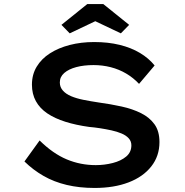

<svg xmlns="http://www.w3.org/2000/svg" viewBox="-20 -920 917 950"><path d="M448 10Q373 10 310 -5Q247 -20 195.5 -49.5Q144 -79 101 -121L176 -225Q242 -160 310 -131.5Q378 -103 454 -103Q497 -103 538 -113.5Q579 -124 604.5 -145.5Q630 -167 630 -201Q630 -221 617 -235.5Q604 -250 581.5 -259.5Q559 -269 531.5 -275Q504 -281 475 -285.5Q446 -290 421 -292Q356 -301 303.5 -317.5Q251 -334 214 -359Q177 -384 157.5 -419.5Q138 -455 138 -501Q138 -551 161.5 -590Q185 -629 227 -656Q269 -683 325 -697.5Q381 -712 446 -712Q515 -712 572 -698Q629 -684 672.5 -658Q716 -632 745 -596L668 -505Q640 -535 604.5 -556Q569 -577 528 -587.5Q487 -598 443 -598Q395 -598 357.5 -588Q320 -578 298 -559Q276 -540 276 -512Q276 -489 291 -472Q306 -455 332 -444Q358 -433 393 -426Q428 -419 468 -413Q527 -405 581.5 -393Q636 -381 678 -360Q720 -339 744.5 -305Q769 -271 769 -217Q769 -148 728.5 -96.5Q688 -45 616 -17.5Q544 10 448 10ZM325 -755 284 -797 412 -900H491L619 -797L578 -755L437 -822H466Z"/></svg>

Font: Lexend Tera Medium
Style: Regular
Weight: 500
Designer: Bonnie Shaver-Troup, Thomas Jockin
Foundry: Lexend
Version: Version 1.007